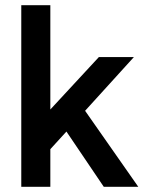

<svg xmlns="http://www.w3.org/2000/svg" viewBox="-20 -720 557 740"><path d="M62 0V-700H174V-298L361 -500H496L308 -293L513 0H380L236 -213L174 -145V0Z"/></svg>

Font: Figtree Light SemiBold
Style: Regular
Weight: 600
Version: Version 2.002